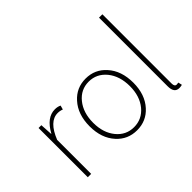

<svg xmlns="http://www.w3.org/2000/svg" viewBox="-143 -1117 1453 1453"><g transform="rotate(-45 584.0 -390.5)"><path d="M105 -527H135L141 -428H143Q204 -540 292 -540Q321 -540 343 -529L334 -496Q312 -505 287 -505Q197 -505 141 -364V0H105Z M457 -59Q387 -136 387 -262Q387 -390 457 -467Q522 -540 621 -540Q720 -540 785 -467Q855 -390 855 -262Q855 -136 785 -59Q720 13 621 13Q522 13 457 -59ZM762 -87Q818 -155 818 -262Q818 -370 762 -439Q706 -507 621 -507Q536 -507 481 -439Q425 -370 425 -262Q425 -155 481 -87Q536 -20 621 -20Q706 -20 762 -87Z M1019 -59V-794H1055V-53Q1055 -20 1077 -20Q1085 -20 1096 -22L1103 9Q1085 13 1073 13Q1019 13 1019 -59Z"/></g></svg>

Font: Noto Sans CJK TC Thin
Style: Regular
Weight: 250
Designer: Ryoko NISHIZUKA ???? (kana & ideographs); Paul D. Hunt (Latin, Greek & Cyrillic); Wenlong ZHANG ??? (bopomofo); Sandoll 
Foundry: Adobe Systems Incorporated
Version: Version 1.004 January 19, 2016